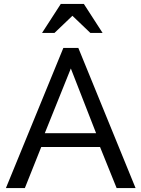

<svg xmlns="http://www.w3.org/2000/svg" viewBox="-20 -953 717 973"><path d="M301 -710H377L667 0H571L487 -208H189L106 0H10ZM467 -278 339 -606 207 -278ZM288 -933H405L500 -786H438L347 -873L256 -786H193Z"/></svg>

Font: Rising Sun
Style: Regular
Weight: 400
Designer: Matt McInerney, Pablo Impallari, Rodrigo Fuenzalida (Raleway font), Stephen Hutchings (Greek), Cristiano Sobral (main ch
Foundry: The Rising Sun Project Authors
Version: Version 4.327; ttfautohint (v1.8.4.7-5d5b-dirty)